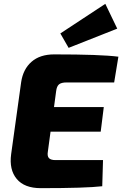

<svg xmlns="http://www.w3.org/2000/svg" viewBox="-20 -976 636 999"><path d="M337 -727 294 -802 528 -956 590 -827ZM574 -547H326Q299 -547 287 -537Q275 -527 272 -501L261 -419H520L504 -291H243L229 -187Q225 -164 234.5 -153.5Q244 -143 269 -143H516L512 -7Q427 3 192 3Q107 3 67 -45Q27 -93 38 -174L90 -548Q100 -616 144 -654.5Q188 -693 262 -693Q504 -693 596 -681Z"/></svg>

Font: Exo 2.0 Extra Bold
Style: Italic
Weight: 800
Italic angle: -8°
Designer: Natanael Gama
Version: Version 1.001;PS 001.001;hotconv 1.0.70;makeotf.lib2.5.58329